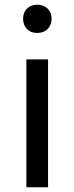

<svg xmlns="http://www.w3.org/2000/svg" viewBox="-20 -795 315 815"><path d="M92 0H184V-543H92ZM138 -655C174 -655 199 -679 199 -716C199 -751 174 -775 138 -775C102 -775 78 -751 78 -716C78 -679 102 -655 138 -655Z"/></svg>

Font: Source Han Sans KR
Style: Regular
Weight: 400
Designer: Ryoko NISHIZUKA 西塚涼子 (kana, bopomofo & ideographs); Paul D. Hunt (Latin, Greek & Cyrillic); Sandoll Communications 산돌커뮤니
Foundry: Adobe
Version: Version 2.004;hotconv 1.0.118;makeotfexe 2.5.65603